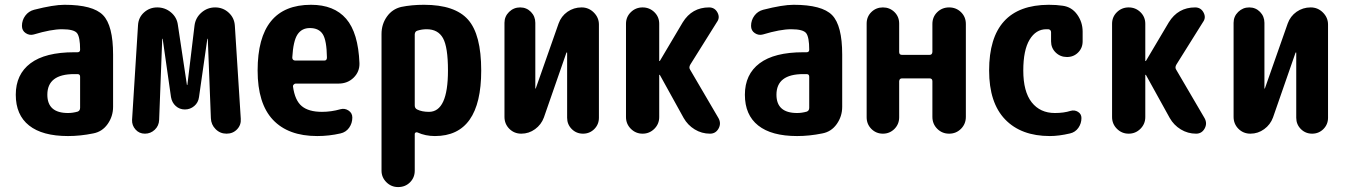

<svg xmlns="http://www.w3.org/2000/svg" viewBox="-20 -550 5540 790"><path d="M309.6 -106.4V-234.4Q309.6 -245.1 298.8 -245.1H285.2Q174.8 -245.1 174.8 -160.2Q174.8 -85 259.8 -85Q279.3 -85 299.8 -90.8Q309.6 -94.7 309.6 -106.4ZM245.1 -530.3Q362.3 -530.3 403.8 -487.8Q445.3 -445.3 445.3 -325.2V-110.4Q445.3 -71.3 422.9 -39.6Q400.4 -7.8 363.3 -1Q310.5 9.8 259.8 9.8Q154.3 9.8 99.6 -33.7Q44.9 -77.1 44.9 -160.2Q44.9 -244.1 105.5 -289.6Q166 -335 285.2 -335H298.8Q309.6 -335 309.6 -345.7Q309.6 -396.5 297.4 -413.1Q285.2 -429.7 235.4 -429.7Q190.4 -429.7 119.1 -408.2Q101.6 -403.3 85.9 -413.6Q70.3 -423.8 70.3 -443.4Q70.3 -466.8 84 -485.4Q97.7 -503.9 120.1 -509.8Q200.2 -530.3 245.1 -530.3Z M946.3 -444.3 970.7 -61.5Q972.7 -36.1 955.6 -18.1Q938.5 0 912.1 0Q885.7 0 867.2 -18.6Q848.6 -37.1 847.7 -63.5L835 -389.6Q835 -390.6 834 -390.6Q833 -390.6 833 -389.6L798.8 -150.4Q795.9 -127.9 779.3 -113.8Q762.7 -99.6 740.7 -99.6Q718.8 -99.6 703.1 -113.8Q687.5 -127.9 683.6 -150.4L649.4 -389.6Q649.4 -390.6 648.4 -390.6Q647.5 -390.6 647.5 -389.6L634.8 -56.6Q633.8 -32.2 616.7 -16.1Q599.6 0 576.2 0Q552.7 0 537.6 -17.1Q522.5 -34.2 523.4 -56.6L547.9 -446.3Q549.8 -478.5 572.8 -499Q595.7 -519.5 627 -519.5Q659.2 -519.5 683.6 -499Q708 -478.5 711.9 -447.3L749 -201.2Q749 -200.2 750 -200.2Q751 -200.2 751 -201.2L780.3 -444.3Q784.2 -476.6 808.6 -498Q833 -519.5 865.2 -519.5Q897.5 -519.5 920.9 -498Q944.3 -476.6 946.3 -444.3Z M1314.5 -300.8Q1325.2 -300.8 1325.2 -313.5Q1324.2 -383.8 1308.1 -409.2Q1292 -434.6 1254.9 -434.6Q1221.7 -434.6 1204.1 -408.2Q1186.5 -381.8 1182.6 -313.5Q1182.6 -301.8 1194.3 -300.8ZM1259.8 -530.3Q1354.5 -530.3 1404.3 -472.7Q1454.1 -415 1459 -290Q1460 -254.9 1435.1 -230.5Q1410.2 -206.1 1373 -206.1H1196.3Q1192.4 -206.1 1188.5 -202.1Q1184.6 -198.2 1185.5 -194.3Q1193.4 -136.7 1221.7 -113.3Q1250 -89.8 1304.7 -89.8Q1342.8 -89.8 1380.9 -100.6Q1398.4 -105.5 1414.1 -95.2Q1429.7 -85 1429.7 -66.4Q1429.7 -43 1416.5 -24.4Q1403.3 -5.9 1380.9 -1Q1334 9.8 1285.2 9.8Q1166 9.8 1103 -57.1Q1040 -124 1040 -259.8Q1040 -530.3 1259.8 -530.3Z M1745.1 -89.8Q1823.2 -89.8 1823.2 -259.8Q1823.2 -356.4 1802.7 -393.1Q1782.2 -429.7 1735.4 -429.7Q1715.8 -429.7 1697.3 -423.8Q1687.5 -420.9 1686.5 -409.2V-116.2Q1686.5 -104.5 1696.3 -99.6Q1715.8 -89.8 1745.1 -89.8ZM1724.6 -530.3Q1851.6 -530.3 1905.8 -469.2Q1960 -408.2 1960 -259.8Q1960 9.8 1769.5 9.8Q1730.5 9.8 1698.2 -4.9Q1694.3 -6.8 1690.4 -4.9Q1686.5 -2.9 1686.5 1V152.3Q1686.5 180.7 1667 200.2Q1647.5 219.7 1618.2 219.7Q1589.8 219.7 1569.8 199.7Q1549.8 179.7 1549.8 152.3V-410.2Q1549.8 -450.2 1571.8 -481.4Q1593.8 -512.7 1630.9 -521.5Q1673.8 -530.3 1724.6 -530.3Z M2373 -519.5Q2402.3 -519.5 2423.3 -498.5Q2444.3 -477.5 2444.3 -449.2V-65.4Q2444.3 -38.1 2425.3 -19Q2406.2 0 2378.9 0Q2351.6 0 2332.5 -19Q2313.5 -38.1 2313.5 -65.4V-333Q2313.5 -334 2312 -334Q2310.5 -334 2310.5 -333L2217.8 -66.4Q2207 -37.1 2181.6 -18.6Q2156.2 0 2125 0Q2095.7 0 2075.7 -20Q2055.7 -40 2055.7 -69.3V-456.1Q2055.7 -482.4 2074.7 -501Q2093.8 -519.5 2120.1 -519.5Q2146.5 -519.5 2164.6 -501Q2182.6 -482.4 2182.6 -456.1V-186.5Q2182.6 -185.5 2183.6 -185.5Q2184.6 -185.5 2184.6 -186.5L2278.3 -453.1Q2289.1 -483.4 2314.9 -501.5Q2340.8 -519.5 2373 -519.5Z M2819.3 -263.7 2936.5 -63.5Q2948.2 -42 2936.5 -21Q2924.8 0 2901.4 0Q2867.2 0 2838.4 -17.6Q2809.6 -35.2 2793 -64.5L2695.3 -241.2Q2695.3 -242.2 2693.4 -242.2Q2692.4 -242.2 2692.4 -241.2V-68.4Q2692.4 -40 2672.4 -20Q2652.3 0 2624 0Q2595.7 0 2575.7 -20Q2555.7 -40 2555.7 -68.4V-452.1Q2555.7 -480.5 2575.7 -500Q2595.7 -519.5 2624 -519.5Q2652.3 -519.5 2672.4 -500Q2692.4 -480.5 2692.4 -452.1V-299.8Q2692.4 -298.8 2693.4 -298.8Q2695.3 -298.8 2695.3 -299.8L2789.1 -458Q2827.1 -519.5 2897.5 -519.5Q2920.9 -519.5 2932.1 -498.5Q2943.4 -477.5 2929.7 -459L2820.3 -284.2Q2813.5 -272.5 2819.3 -263.7Z M3309.6 -106.4V-234.4Q3309.6 -245.1 3298.8 -245.1H3285.2Q3174.8 -245.1 3174.8 -160.2Q3174.8 -85 3259.8 -85Q3279.3 -85 3299.8 -90.8Q3309.6 -94.7 3309.6 -106.4ZM3245.1 -530.3Q3362.3 -530.3 3403.8 -487.8Q3445.3 -445.3 3445.3 -325.2V-110.4Q3445.3 -71.3 3422.9 -39.6Q3400.4 -7.8 3363.3 -1Q3310.5 9.8 3259.8 9.8Q3154.3 9.8 3099.6 -33.7Q3044.9 -77.1 3044.9 -160.2Q3044.9 -244.1 3105.5 -289.6Q3166 -335 3285.2 -335H3298.8Q3309.6 -335 3309.6 -345.7Q3309.6 -396.5 3297.4 -413.1Q3285.2 -429.7 3235.4 -429.7Q3190.4 -429.7 3119.1 -408.2Q3101.6 -403.3 3085.9 -413.6Q3070.3 -423.8 3070.3 -443.4Q3070.3 -466.8 3084 -485.4Q3097.7 -503.9 3120.1 -509.8Q3200.2 -530.3 3245.1 -530.3Z M3954.1 -451.2V-69.3Q3954.1 -40 3934.1 -20Q3914.1 0 3885.3 0Q3856.4 0 3836.4 -20Q3816.4 -40 3816.4 -69.3V-215.8Q3816.4 -227.5 3804.7 -227.5H3691.4Q3680.7 -227.5 3679.7 -215.8V-67.4Q3679.7 -39.1 3660.2 -19.5Q3640.6 0 3612.8 0Q3585 0 3565.4 -19.5Q3545.9 -39.1 3545.9 -67.4V-453.1Q3545.9 -481.4 3565.4 -500.5Q3585 -519.5 3612.8 -519.5Q3640.6 -519.5 3660.2 -500.5Q3679.7 -481.4 3679.7 -453.1V-335.9Q3679.7 -324.2 3691.4 -324.2H3804.7Q3815.4 -324.2 3816.4 -335.9V-451.2Q3816.4 -480.5 3836.4 -500Q3856.4 -519.5 3885.3 -519.5Q3914.1 -519.5 3934.1 -500Q3954.1 -480.5 3954.1 -451.2Z M4352.5 -526.4Q4389.6 -521.5 4412.1 -490.2Q4434.6 -459 4434.6 -419.9V-379.9Q4434.6 -352.5 4416 -334Q4397.5 -315.4 4370.1 -315.4Q4342.8 -315.4 4323.7 -334Q4304.7 -352.5 4304.7 -379.9V-417Q4304.7 -427.7 4293.9 -429.7H4285.2Q4242.2 -429.7 4216.3 -386.7Q4190.4 -343.8 4190.4 -259.8Q4190.4 -172.9 4225.1 -128.9Q4259.8 -85 4320.3 -85Q4357.4 -85 4384.8 -93.8Q4401.4 -98.6 4415.5 -89.8Q4429.7 -81.1 4429.7 -64.5Q4429.7 -42 4417 -23.9Q4404.3 -5.9 4382.8 -1Q4336.9 9.8 4299.8 9.8Q4181.6 9.8 4115.7 -58.6Q4049.8 -127 4049.8 -259.8Q4049.8 -529.3 4294.9 -530.3Q4327.1 -530.3 4352.5 -526.4Z M4819.3 -263.7 4936.5 -63.5Q4948.2 -42 4936.5 -21Q4924.8 0 4901.4 0Q4867.2 0 4838.4 -17.6Q4809.6 -35.2 4793 -64.5L4695.3 -241.2Q4695.3 -242.2 4693.4 -242.2Q4692.4 -242.2 4692.4 -241.2V-68.4Q4692.4 -40 4672.4 -20Q4652.3 0 4624 0Q4595.7 0 4575.7 -20Q4555.7 -40 4555.7 -68.4V-452.1Q4555.7 -480.5 4575.7 -500Q4595.7 -519.5 4624 -519.5Q4652.3 -519.5 4672.4 -500Q4692.4 -480.5 4692.4 -452.1V-299.8Q4692.4 -298.8 4693.4 -298.8Q4695.3 -298.8 4695.3 -299.8L4789.1 -458Q4827.1 -519.5 4897.5 -519.5Q4920.9 -519.5 4932.1 -498.5Q4943.4 -477.5 4929.7 -459L4820.3 -284.2Q4813.5 -272.5 4819.3 -263.7Z M5373 -519.5Q5402.3 -519.5 5423.3 -498.5Q5444.3 -477.5 5444.3 -449.2V-65.4Q5444.3 -38.1 5425.3 -19Q5406.2 0 5378.9 0Q5351.6 0 5332.5 -19Q5313.5 -38.1 5313.5 -65.4V-333Q5313.5 -334 5312 -334Q5310.5 -334 5310.5 -333L5217.8 -66.4Q5207 -37.1 5181.6 -18.6Q5156.2 0 5125 0Q5095.7 0 5075.7 -20Q5055.7 -40 5055.7 -69.3V-456.1Q5055.7 -482.4 5074.7 -501Q5093.8 -519.5 5120.1 -519.5Q5146.5 -519.5 5164.6 -501Q5182.6 -482.4 5182.6 -456.1V-186.5Q5182.6 -185.5 5183.6 -185.5Q5184.6 -185.5 5184.6 -186.5L5278.3 -453.1Q5289.1 -483.4 5314.9 -501.5Q5340.8 -519.5 5373 -519.5Z"/></svg>

Font: Rounded-X Mgen+ 1mn bold
Style: Bold
Weight: 700
Designer: [Source Han Sans]
Ryoko NISHIZUKA  (kana & ideographs); Paul D. Hunt (Latin, Greek & Cyrillic); Wenlong ZHANG  (bopomofo
Version: Version 1.059.20150602